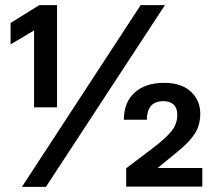

<svg xmlns="http://www.w3.org/2000/svg" viewBox="-20 -724 837 744"><path d="M201 -308H112V-606L21 -552V-635L132 -704H201ZM158 0H65L525 -704H619ZM469 -1V-72L576 -153Q623 -189 645 -216.5Q667 -244 667 -279Q667 -305 653 -318.5Q639 -332 613 -332Q580 -332 564.5 -313Q549 -294 549 -260H460Q460 -328 502 -365.5Q544 -403 616 -403Q683 -403 719.5 -369Q756 -335 756 -284Q756 -238 734.5 -205.5Q713 -173 675 -142L591 -73H764V-1Z"/></svg>

Font: CBA Beacon Sans Bold
Style: Regular
Weight: 700
Designer: Wei Huang
Foundry: Wei Huang
Version: Version 1.002